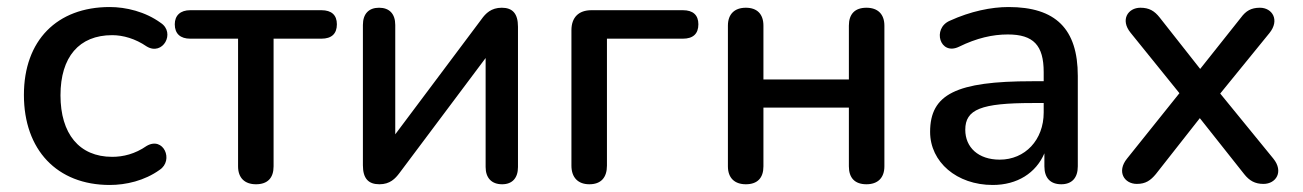

<svg xmlns="http://www.w3.org/2000/svg" viewBox="-20 -517 3705 546"><path d="M292 9C338 9 391 -3 434 -34C475 -61 445 -130 397 -102C364 -79 330 -71 299 -71C205 -71 152 -137 152 -246C152 -355 205 -417 299 -417C330 -417 365 -407 397 -385C443 -357 480 -424 437 -452C393 -484 338 -497 292 -497C142 -497 48 -402 48 -247C48 -91 142 9 292 9Z M708 7C741 7 758 -11 758 -44V-407H894C923 -407 938 -421 938 -448C938 -474 923 -488 894 -488H521C493 -488 477 -473 477 -448C477 -421 493 -407 521 -407H657V-44C657 -11 676 7 708 7Z M1059 7C1089 7 1104 -9 1116 -25L1361 -352V-42C1361 -11 1378 7 1408 7C1437 7 1453 -11 1453 -42V-441C1453 -479 1437 -495 1407 -495C1377 -495 1361 -479 1349 -462L1104 -135V-446C1104 -478 1087 -495 1058 -495C1029 -495 1012 -478 1012 -446V-47C1012 -9 1028 7 1059 7Z M1656 7C1689 7 1706 -12 1706 -46V-407H1922C1951 -407 1966 -421 1966 -448C1966 -474 1951 -488 1922 -488H1662C1625 -488 1605 -467 1605 -431V-46C1605 -12 1624 7 1656 7Z M2101 7C2134 7 2151 -11 2151 -44V-211H2394V-44C2394 -11 2411 7 2444 7C2476 7 2495 -11 2495 -44V-444C2495 -477 2476 -495 2444 -495C2411 -495 2394 -477 2394 -444V-291H2151V-444C2151 -477 2133 -495 2101 -495C2069 -495 2050 -477 2050 -444V-44C2050 -11 2069 7 2101 7Z M2803 9C2873 9 2926 -25 2950 -81V-44C2950 -11 2967 7 2998 7C3028 7 3045 -11 3045 -44V-301C3045 -435 2982 -497 2848 -497C2799 -497 2740 -485 2681 -458C2630 -436 2653 -358 2707 -384C2758 -409 2803 -419 2846 -419C2919 -419 2948 -388 2948 -312V-286H2915C2699 -286 2625 -249 2625 -142C2625 -56 2701 9 2803 9ZM2823 -63C2762 -63 2725 -98 2725 -148C2725 -206 2770 -224 2916 -224H2948V-197C2948 -119 2895 -63 2823 -63Z M3213 6C3238 6 3252 -4 3267 -22L3392 -181L3518 -22C3533 -3 3549 6 3573 6C3609 6 3631 -29 3601 -66L3450 -251L3590 -423C3620 -460 3598 -495 3563 -495C3538 -495 3523 -486 3509 -467L3393 -321L3278 -467C3263 -486 3248 -495 3223 -495C3188 -495 3165 -461 3195 -424L3334 -252L3185 -66C3155 -29 3177 6 3213 6Z"/></svg>

Font: Nunito SemiBold
Style: Regular
Weight: 600
Designer: Vernon Adams
Foundry: Vernon Adams
Version: Version 3.602